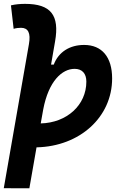

<svg xmlns="http://www.w3.org/2000/svg" viewBox="-31 -763 637 1007"><path d="M123 224.6 160.6 9.8C387.7 4.9 557.1 -148.9 557.1 -351.6C557.1 -463.9 503.4 -527.3 410.2 -527.3C334.5 -527.3 275.9 -490.2 251 -424.3H236.8L257.8 -545.4C282.2 -683.6 235.4 -742.7 100.6 -742.7C75.7 -742.7 50.8 -740.7 26.4 -734.9L40.5 -611.8C53.2 -615.7 66.4 -617.2 79.1 -617.2C116.2 -617.2 131.3 -590.8 120.6 -530.8L-11.2 224.1ZM182.6 -115.7 196.3 -192.4 195.8 -189.5C224.1 -338.4 294.9 -401.9 360.4 -401.9C399.4 -401.9 421.9 -377.9 421.9 -335C421.9 -211.9 319.8 -119.1 182.6 -115.7Z"/></svg>

Font: Cascadia Mono PL
Style: Bold Italic
Weight: 700
Italic angle: -10°
Monospace: yes
Designer: Aaron Bell
Foundry: Saja Typeworks
Version: Version 2404.023